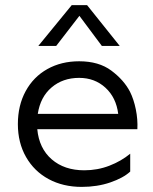

<svg xmlns="http://www.w3.org/2000/svg" viewBox="-20 -722 598 752"><path d="M290 -482Q367 -482 416 -445.5Q465 -409 489 -363Q504 -333 512 -293.5Q520 -254 518 -216H126Q133 -141 182.5 -98Q232 -55 310 -55Q362 -55 408.5 -73Q455 -91 490 -120V-50Q463 -25 412 -7.5Q361 10 300 10Q227 10 170.5 -20.5Q114 -51 82 -107Q50 -163 50 -236Q50 -309 80.5 -365Q111 -421 165.5 -451.5Q220 -482 290 -482ZM443 -276Q435 -340 393 -378.5Q351 -417 290 -417Q226 -417 182 -379.5Q138 -342 128 -276ZM449 -542H379L291 -660L200 -542H130L261 -702H321Z"/></svg>

Font: Madhuban Light
Style: Regular
Weight: 300
Designer: jaikishan Patel
Foundry: MagicType
Version: Version 1.000